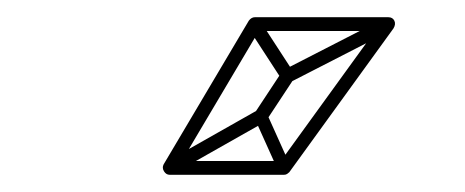

<svg xmlns="http://www.w3.org/2000/svg" viewBox="-20 -775 540 223"><path d="M321 -683 307 -691 276 -644 290 -636ZM282 -751 268 -743 307 -683Q309 -680 312 -679.5Q315 -679 318 -680L435 -740L427 -754L310 -694Q308 -693 315.5 -691Q323 -689 321 -691ZM303 -577 317 -583 290 -643Q289 -647 285.5 -648Q282 -649 279 -647L173 -587L181 -573L287 -633Q290 -635 282.5 -637.5Q275 -640 276 -637ZM184 -576 283 -743 276 -739H431L425 -752L304 -585L310 -588H177ZM170 -584Q168 -580 170.5 -576Q173 -572 177 -572H310Q312 -572 313.5 -573Q315 -574 316 -575L437 -742Q440 -747 438 -751Q436 -755 431 -755H276Q272 -755 269 -751Z"/></svg>

Font: Tilt Prism
Style: Regular
Weight: 400
Version: Version 1.000